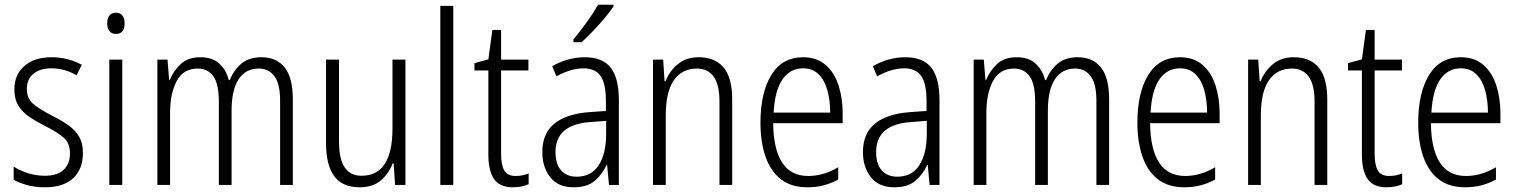

<svg xmlns="http://www.w3.org/2000/svg" viewBox="-20 -785 6436 815"><path d="M332 -136Q332 -67 290.5 -28.5Q249 10 171 10Q128 10 94.5 0.5Q61 -9 38 -22V-78Q64 -61 98.5 -50Q133 -39 170 -39Q224 -39 250.5 -64.5Q277 -90 277 -134Q277 -177 251 -200Q225 -223 172 -250Q134 -269 104.5 -289Q75 -309 58 -336.5Q41 -364 41 -407Q41 -467 83 -504.5Q125 -542 199 -542Q235 -542 267.5 -533.5Q300 -525 327 -510L305 -465Q283 -479 255 -487Q227 -495 198 -495Q150 -495 122 -472Q94 -449 94 -408Q94 -367 120.5 -344.5Q147 -322 201 -294Q239 -275 268 -255Q297 -235 314.5 -207Q332 -179 332 -136Z M472 -731Q491 -731 500 -718.5Q509 -706 509 -686Q509 -641 472 -641Q454 -641 444.5 -653Q435 -665 435 -686Q435 -706 444 -718.5Q453 -731 472 -731ZM499 -532V0H444V-532Z M1090 -542Q1154 -542 1188.5 -498.5Q1223 -455 1223 -363V0H1169V-357Q1169 -430 1144.5 -462Q1120 -494 1079 -494Q1022 -494 992.5 -448Q963 -402 963 -316V0H909V-352Q909 -430 885 -462Q861 -494 820 -494Q758 -494 730 -441Q702 -388 702 -307V0H648V-532H691L698 -446H701Q717 -485 747.5 -513.5Q778 -542 831 -542Q882 -542 911.5 -514.5Q941 -487 951 -445H955Q974 -490 1006 -516Q1038 -542 1090 -542Z M1701 -532V0H1657L1651 -92H1647Q1631 -49 1597 -19.5Q1563 10 1507 10Q1433 10 1398.5 -37.5Q1364 -85 1364 -176V-532H1419V-186Q1419 -110 1443 -74.5Q1467 -39 1515 -39Q1646 -39 1646 -240V-532Z M1904 0H1849V-760H1904Z M2169 -38Q2184 -38 2198.5 -41Q2213 -44 2224 -49V-3Q2211 3 2194 6.5Q2177 10 2157 10Q2102 10 2077.5 -24.5Q2053 -59 2053 -130V-486H1994V-517L2053 -533L2070 -658H2107V-532H2223V-486H2107V-133Q2107 -85 2120.5 -61.5Q2134 -38 2169 -38Z M2462 -542Q2538 -542 2572.5 -497.5Q2607 -453 2607 -359V0H2565L2557 -85H2555Q2536 -44 2504 -17Q2472 10 2415 10Q2349 10 2315.5 -33Q2282 -76 2282 -139Q2282 -219 2333.5 -260.5Q2385 -302 2481 -309L2552 -314V-355Q2552 -431 2529 -463Q2506 -495 2457 -495Q2404 -495 2342 -461L2324 -504Q2355 -522 2390 -532Q2425 -542 2462 -542ZM2487 -267Q2338 -257 2338 -140Q2338 -88 2362 -61.5Q2386 -35 2428 -35Q2490 -35 2521.5 -84Q2553 -133 2553 -216V-272ZM2584 -757Q2569 -735 2545.5 -707Q2522 -679 2496 -652Q2470 -625 2449 -606H2414V-617Q2444 -654 2471.5 -692Q2499 -730 2519 -765H2584Z M2946 -542Q3015 -542 3051.5 -498.5Q3088 -455 3088 -363V0H3034V-353Q3034 -425 3009.5 -459.5Q2985 -494 2938 -494Q2875 -494 2840.5 -444.5Q2806 -395 2806 -294V0H2752V-532H2795L2801 -440H2805Q2821 -482 2856.5 -512Q2892 -542 2946 -542Z M3389 -542Q3447 -542 3484.5 -509.5Q3522 -477 3539.5 -422.5Q3557 -368 3557 -303V-262H3262Q3263 -152 3300 -95Q3337 -38 3411 -38Q3475 -38 3538 -75V-23Q3509 -7 3477 1.5Q3445 10 3407 10Q3339 10 3295 -24Q3251 -58 3229.5 -120Q3208 -182 3208 -264Q3208 -391 3254 -466.5Q3300 -542 3389 -542ZM3389 -495Q3334 -495 3301.5 -448Q3269 -401 3264 -307H3504Q3504 -359 3492 -402Q3480 -445 3454.5 -470Q3429 -495 3389 -495Z M3823 -542Q3899 -542 3933.5 -497.5Q3968 -453 3968 -359V0H3926L3918 -85H3916Q3897 -44 3865 -17Q3833 10 3776 10Q3710 10 3676.5 -33Q3643 -76 3643 -139Q3643 -219 3694.5 -260.5Q3746 -302 3842 -309L3913 -314V-355Q3913 -431 3890 -463Q3867 -495 3818 -495Q3765 -495 3703 -461L3685 -504Q3716 -522 3751 -532Q3786 -542 3823 -542ZM3848 -267Q3699 -257 3699 -140Q3699 -88 3723 -61.5Q3747 -35 3789 -35Q3851 -35 3882.5 -84Q3914 -133 3914 -216V-272Z M4555 -542Q4619 -542 4653.5 -498.5Q4688 -455 4688 -363V0H4634V-357Q4634 -430 4609.5 -462Q4585 -494 4544 -494Q4487 -494 4457.5 -448Q4428 -402 4428 -316V0H4374V-352Q4374 -430 4350 -462Q4326 -494 4285 -494Q4223 -494 4195 -441Q4167 -388 4167 -307V0H4113V-532H4156L4163 -446H4166Q4182 -485 4212.5 -513.5Q4243 -542 4296 -542Q4347 -542 4376.5 -514.5Q4406 -487 4416 -445H4420Q4439 -490 4471 -516Q4503 -542 4555 -542Z M4989 -542Q5047 -542 5084.5 -509.5Q5122 -477 5139.5 -422.5Q5157 -368 5157 -303V-262H4862Q4863 -152 4900 -95Q4937 -38 5011 -38Q5075 -38 5138 -75V-23Q5109 -7 5077 1.5Q5045 10 5007 10Q4939 10 4895 -24Q4851 -58 4829.5 -120Q4808 -182 4808 -264Q4808 -391 4854 -466.5Q4900 -542 4989 -542ZM4989 -495Q4934 -495 4901.5 -448Q4869 -401 4864 -307H5104Q5104 -359 5092 -402Q5080 -445 5054.5 -470Q5029 -495 4989 -495Z M5472 -542Q5541 -542 5577.5 -498.5Q5614 -455 5614 -363V0H5560V-353Q5560 -425 5535.5 -459.5Q5511 -494 5464 -494Q5401 -494 5366.5 -444.5Q5332 -395 5332 -294V0H5278V-532H5321L5327 -440H5331Q5347 -482 5382.5 -512Q5418 -542 5472 -542Z M5877 -38Q5892 -38 5906.5 -41Q5921 -44 5932 -49V-3Q5919 3 5902 6.5Q5885 10 5865 10Q5810 10 5785.5 -24.5Q5761 -59 5761 -130V-486H5702V-517L5761 -533L5778 -658H5815V-532H5931V-486H5815V-133Q5815 -85 5828.5 -61.5Q5842 -38 5877 -38Z M6181 -542Q6239 -542 6276.5 -509.5Q6314 -477 6331.5 -422.5Q6349 -368 6349 -303V-262H6054Q6055 -152 6092 -95Q6129 -38 6203 -38Q6267 -38 6330 -75V-23Q6301 -7 6269 1.5Q6237 10 6199 10Q6131 10 6087 -24Q6043 -58 6021.5 -120Q6000 -182 6000 -264Q6000 -391 6046 -466.5Q6092 -542 6181 -542ZM6181 -495Q6126 -495 6093.5 -448Q6061 -401 6056 -307H6296Q6296 -359 6284 -402Q6272 -445 6246.5 -470Q6221 -495 6181 -495Z"/></svg>

Font: Noto Sans Khmer UI Condensed Light
Style: Regular
Weight: 300
Width: 3
Designer: Danh Hong and the Monotype Design Team
Foundry: Monotype Imaging Inc.
Version: Version 2.002; ttfautohint (v1.8.4.7-5d5b)